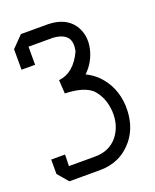

<svg xmlns="http://www.w3.org/2000/svg" viewBox="-107 -600 534 662"><g transform="rotate(-20 159.5 -269.0)"><path d="M49.8 -536.1H150.4Q212.9 -534.2 241.2 -494.1Q266.6 -456.1 255.9 -407.2Q246.1 -362.3 211.9 -329.1Q236.3 -317.4 254.9 -298.8Q300.8 -252 304.7 -181.6Q307.6 -108.4 268.6 -59.6Q220.7 -1 143.6 -2H33.2L0 -41V-93.8H50.8L49.8 -51.8H143.6Q198.2 -50.8 229.5 -89.8Q257.8 -127 254.9 -178.7Q251 -231.4 219.7 -263.7Q190.4 -290 122.1 -292L119.1 -341.8Q174.8 -347.7 206.1 -415Q207 -417 207 -418Q212.9 -447.3 201.2 -464.8Q185.5 -484.4 148.4 -486.3H59.6V-419.9H9.8V-495.1Z"/></g></svg>

Font: Bratas-flat
Style: flat
Weight: 400
Designer: MUHAMMAD YONI
Version: Version 001.000